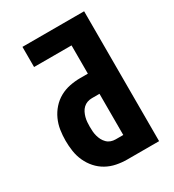

<svg xmlns="http://www.w3.org/2000/svg" viewBox="-178 -838 855 941"><g transform="rotate(-30 250.0 -367.5)"><path d="M264 0Q234 0 204 -6Q174 -12 148 -26.5Q122 -41 102 -63.5Q82 -86 69.5 -113.5Q57 -141 52.5 -171Q48 -201 48 -231Q48 -261 52.5 -290.5Q57 -320 69.5 -347.5Q82 -375 102 -397.5Q122 -420 148 -434.5Q174 -449 204 -455Q234 -461 264 -461H307V-621H95V-735H444V0ZM264 -114H307V-347H264Q250 -347 237.5 -342.5Q225 -338 215.5 -329Q206 -320 200 -308Q194 -296 190.5 -283Q187 -270 186 -257Q185 -244 185 -231Q185 -217 186 -204Q187 -191 190.5 -178Q194 -165 200 -153.5Q206 -142 215.5 -132.5Q225 -123 237.5 -118.5Q250 -114 264 -114Z"/></g></svg>

Font: Iosevka SS04 Heavy
Style: Regular
Weight: 900
Monospace: yes
Designer: Belleve Invis
Foundry: Belleve Invis
Version: Version 19.0.0; ttfautohint (v1.8.4)